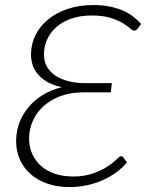

<svg xmlns="http://www.w3.org/2000/svg" viewBox="-20 -735 590 762"><path d="M526.5 -622Q522.5 -616.5 519 -615Q515.5 -613.5 512.5 -613.5Q506.5 -613.5 496.2 -622.8Q486 -632 467.2 -643.2Q448.5 -654.5 418.8 -664Q389 -673.5 344.5 -673.5Q298 -673.5 262.5 -661Q227 -648.5 203 -627Q179 -605.5 166.8 -577.5Q154.5 -549.5 154.5 -519Q154.5 -490.5 167 -469.2Q179.5 -448 201.8 -433.8Q224 -419.5 254 -412.2Q284 -405 319 -405H424L419.5 -368.5H311Q259.5 -368.5 219.2 -353.2Q179 -338 151.5 -312.5Q124 -287 109.8 -254Q95.5 -221 95.5 -185Q95.5 -152.5 107.5 -125Q119.5 -97.5 142 -77.2Q164.5 -57 197 -45.8Q229.5 -34.5 271 -34.5Q313 -34.5 345.2 -45.5Q377.5 -56.5 399.8 -70Q422 -83.5 434.8 -95.5Q447.5 -107.5 451 -110Q456 -115 461 -115Q465.5 -115 468.5 -111.5L484 -90.5Q466.5 -69.5 442.2 -51.5Q418 -33.5 388.5 -20.2Q359 -7 325.2 0.2Q291.5 7.5 255 7.5Q208.5 7.5 169.8 -5.5Q131 -18.5 103 -42.5Q75 -66.5 59.5 -100.2Q44 -134 44 -176Q44 -212 56.2 -245.8Q68.5 -279.5 91.8 -308Q115 -336.5 148.8 -357.5Q182.5 -378.5 225.5 -389Q192 -396 168.8 -409.2Q145.5 -422.5 130.8 -439.8Q116 -457 109.5 -477.2Q103 -497.5 103 -519Q103 -559.5 120.5 -595Q138 -630.5 170.2 -657.2Q202.5 -684 248.2 -699.5Q294 -715 350.5 -715Q384.5 -715 413 -709.5Q441.5 -704 464.8 -694.2Q488 -684.5 506.5 -670.8Q525 -657 540 -640Z"/></svg>

Font: Lato Light
Style: Italic
Weight: 300
Italic angle: -7°
Designer: Lukasz Dziedzic
Foundry: tyPoland Lukasz Dziedzic
Version: Version 2.007; 2014-02-27